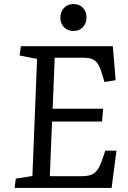

<svg xmlns="http://www.w3.org/2000/svg" viewBox="-20 -928 633 948"><path d="M163 -637 77 -654 83 -700H537L551 -532L496 -523L485 -559Q475 -594 463.5 -612Q452 -630 435 -636.5Q418 -643 389 -643H250L240 -391H489L484 -328H237L226 -58H383Q409 -58 427.5 -64Q446 -70 460 -88Q474 -106 486 -143L500 -184H555L531 0H52L58 -46L140 -59ZM278 -841Q278 -870 296 -889Q314 -908 343 -908Q372 -908 389.5 -889.5Q407 -871 407 -842Q407 -813 389.5 -794Q372 -775 343 -775Q314 -775 296 -793.5Q278 -812 278 -841Z"/></svg>

Font: Literata 12pt
Style: Italic
Weight: 400
Italic angle: -2°
Designer: Latin by Veronika Burian and Jose Scaglione. Greek by Irene Vlachou. Cyrillic by Vera Evstafieva
Foundry: TypeTogether
Version: Version 3.002